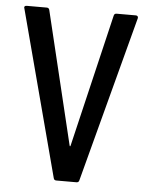

<svg xmlns="http://www.w3.org/2000/svg" viewBox="-51 -742 603 784"><g transform="rotate(5 250.5 -350.0)"><path d="M395 -700H474Q479 -700 481.5 -697Q484 -694 483 -689L303 -9Q301 0 292 0H209Q200 0 198 -9L18 -689L17 -692Q17 -700 27 -700H109Q118 -700 120 -691L251 -147Q252 -144 253 -144Q254 -144 255 -147L384 -691Q386 -700 395 -700Z"/></g></svg>

Font: Barlow Semi Condensed Medium
Style: Regular
Weight: 500
Width: 4
Designer: Jeremy Tribby
Foundry: Tribby Type
Version: Version 1.422; ttfautohint (v1.8)